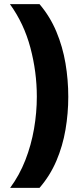

<svg xmlns="http://www.w3.org/2000/svg" viewBox="-20 -750 387 928"><path d="M310 -282Q310 -202 296.5 -123Q283 -44 252.5 27.5Q222 99 171 158H29Q74 97 102.5 24Q131 -49 144.5 -127.5Q158 -206 158 -283Q158 -402 127 -519Q96 -636 28 -730H171Q222 -670 252.5 -597Q283 -524 296.5 -444Q310 -364 310 -282Z"/></svg>

Font: Noto Sans Symbols ExtraBold
Style: Regular
Weight: 800
Version: Version 2.002